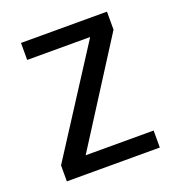

<svg xmlns="http://www.w3.org/2000/svg" viewBox="-104 -620 649 705"><g transform="rotate(-20 220.5 -267.5)"><path d="M402.3 0H39.1V-62.5L300.8 -468.8H54.7V-535.2H390.6V-464.8L136.7 -66.4H402.3Z"/></g></svg>

Font: Droid Sans Fallback
Style: Regular
Weight: 400
Designer: Steve Matteson
Foundry: Ascender Corporation
Version: 3.00 (Khmer version)